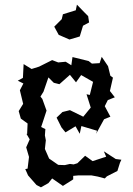

<svg xmlns="http://www.w3.org/2000/svg" viewBox="-20 -769 570 821"><path d="M212 -655 231 -620 277 -600 321 -613 335 -659 361 -673 357 -700 341 -716 309 -749 304 -725 249 -708 244 -687ZM56 -424 80 -412 65 -383 79 -325 60 -294 69 -262 98 -241 96 -196 93 -197 107 -173 92 -139 104 -98 98 -48 88 -46 100 -19 136 22 155 32 187 14 203 -6 249 26 293 -2V-17L315 -19H371L398 -14L428 -6L437 -15L482 -38L493 -73L499 -86L475 -89L424 -122L434 -99L376 -80L344 -103L311 -71L295 -66L279 -68L257 -63L229 -64L190 -91L172 -132L176 -169L172 -190L174 -217L156 -226L164 -250L179 -296L161 -346L153 -356L166 -377L187 -438L210 -415L234 -409L279 -449L305 -417L327 -448L378 -419L364 -363L350 -366L368 -309L336 -270L279 -298L247 -290L222 -266L243 -224L260 -203L303 -229L321 -197L328 -230L395 -210L391 -197L425 -259L452 -270L428 -315L441 -341L471 -353L450 -380L463 -437L452 -445L442 -486L415 -526L406 -499L373 -497L359 -508L290 -525L285 -490L261 -505L229 -502L203 -512L147 -484L115 -474L81 -495L78 -436Z"/></svg>

Font: チョークS
Style: Regular
Weight: 400
Designer: [Stick] Fontworks Inc.
Foundry: [Stick] Fontworks Inc.
Version: Version 1.200;FEAKit 1.0